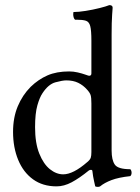

<svg xmlns="http://www.w3.org/2000/svg" viewBox="-20 -728 547 750"><path d="M327 -62Q290 -32 260 -16Q230 0 201 0Q147 0 109 -27.5Q71 -55 51 -103.5Q31 -152 31 -213Q31 -269 49.5 -313Q68 -357 100 -389Q130 -418 165.5 -433.5Q201 -449 250 -449Q267 -449 284 -445Q301 -441 313.5 -436.5Q326 -432 328 -432Q337 -432 337 -441V-569Q337 -609 332.5 -626Q328 -643 315.5 -647Q303 -651 280 -651H273Q266 -658 266 -673Q266 -675 266.5 -677.5Q267 -680 267 -681Q287 -681 315 -685.5Q343 -690 369 -696.5Q395 -703 407 -708Q420 -708 420 -698Q420 -698 418 -670Q416 -642 416 -593V-140Q416 -103 428.5 -85Q441 -67 489 -67Q494 -62 494 -53Q494 -45 489 -40Q443 -35 415.5 -24.5Q388 -14 371 0Q368 2 362 2Q356 2 352 0Q352 0 347.5 -20Q343 -40 341 -59Q341 -64 336 -64.5Q331 -65 327 -62ZM337 -134V-324Q337 -347 334 -356.5Q331 -366 320 -378Q305 -395 285.5 -404.5Q266 -414 239 -414Q224 -414 196.5 -406.5Q169 -399 146 -364Q135 -348 126 -316.5Q117 -285 117 -231Q117 -169 133.5 -128Q150 -87 175 -67Q200 -47 227 -47Q266 -47 321 -95Q332 -104 334.5 -112Q337 -120 337 -134Z"/></svg>

Font: Triodion
Style: Regular
Weight: 400
Version: Version 1.201; ttfautohint (v1.8.4.7-5d5b)